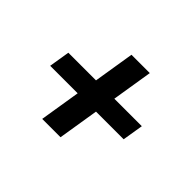

<svg xmlns="http://www.w3.org/2000/svg" viewBox="-100 -740 800 800"><g transform="rotate(45 300.0 -340.0)"><path d="M209 -114 238 -294H76L91 -386H254L283 -566H391L362 -386H524L509 -294H346L317 -114Z"/></g></svg>

Font: Iosevka Curly SmBdExObl
Style: Regular
Weight: 600
Width: 7
Italic angle: -9°
Monospace: yes
Designer: Belleve Invis
Foundry: Belleve Invis
Version: Version 11.1.0; ttfautohint (v1.8.3)